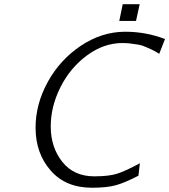

<svg xmlns="http://www.w3.org/2000/svg" viewBox="-20 -859 790 896"><path d="M146 -263.2Q146 -373 202.9 -476.6Q259.8 -580.1 357.4 -645.5Q455.1 -710.9 564.9 -710.9Q661.1 -710.9 750 -676.8L723.1 -607.9L706.1 -618.2Q688 -627.9 683.1 -629.9Q678.2 -631.8 660.2 -639.9Q642.1 -647.9 629.6 -649.9Q617.2 -651.9 596.2 -655Q575.2 -658.2 551.8 -658.2Q463.9 -658.2 385.5 -600.1Q307.1 -542 262 -451.9Q216.8 -361.8 216.8 -269Q216.8 -171.9 270.5 -104Q324.2 -36.1 419.9 -36.1Q488.8 -36.1 527.3 -48.6Q565.9 -61 632.8 -97.2L626 -39.1Q562 -5.9 520 5.6Q478 17.1 409.2 17.1Q286.1 17.1 216.1 -63.5Q146 -144 146 -263.2ZM536.6 -761.2 552.7 -839.4H631.8L614.7 -761.2Z"/></svg>

Font: CMU Bright
Style: Oblique
Weight: 500
Italic angle: -12°
Version: Version 0.7.0